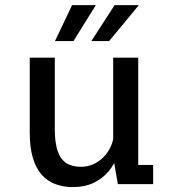

<svg xmlns="http://www.w3.org/2000/svg" viewBox="-20 -728 690 759"><path d="M268.1 11.6Q229.3 11.6 197.7 -0.6Q166.1 -12.7 143.8 -38.4Q121.5 -64.1 109.6 -104.9Q97.6 -145.6 97.6 -202.4V-500H196.6V-217.7Q196.6 -164.4 207.7 -131.6Q218.8 -98.8 241.7 -83.7Q264.6 -68.6 300.2 -68.6Q325.6 -68.6 348.2 -78.6Q370.9 -88.6 388.8 -106.5Q406.6 -124.4 417.5 -147.9Q428.4 -171.4 430.1 -198L458.1 -189Q458.1 -151.6 445.9 -115.9Q433.7 -80.1 409.8 -51.3Q385.8 -22.4 350.4 -5.4Q314.9 11.6 268.1 11.6ZM445.9 0 427.4 -107V-500H526.4V-52.6L506.9 -76.1H585.4V0ZM341.1 -565.6 433.1 -707.8H529L411.3 -565.6ZM197.3 -565.6 265 -707.8H358.9L270.4 -565.6Z"/></svg>

Font: Trispace Thin
Style: Regular
Weight: 100
Designer: Tyler Finck
Foundry: Etcetera Type Company
Version: Version 1.210